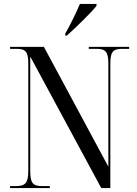

<svg xmlns="http://www.w3.org/2000/svg" viewBox="-20 -951 695 971"><path d="M310 -781V-771H318C365 -813 440 -886 468 -921V-931H384C365 -886 338 -830 310 -781ZM31 0H232V-10H192C146 -10 133 -26 133 -86V-665L492 0H538V-629C538 -688 551 -704 597 -704H633V-714H429V-704H469C514 -704 528 -688 528 -630V-108L202 -714H31V-704H64C109 -704 123 -689 123 -631V-86C123 -26 108 -10 61 -10H31Z"/></svg>

Font: Noto Serif Display Condensed
Style: Regular
Weight: 400
Width: 3
Designer: Monotype Design Team
Foundry: Monotype Imaging Inc.
Version: Version 2.009